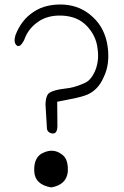

<svg xmlns="http://www.w3.org/2000/svg" viewBox="-20 -809 540 836"><path d="M47 -655Q73 -723 126 -757Q154 -776 187.5 -783.5Q221 -791 258 -789Q333 -784 385 -734Q412 -709 428 -676Q444 -643 449 -604Q454 -566 449.5 -533Q445 -500 431 -472Q419 -444 400.5 -425Q382 -406 360 -397Q338 -388 305 -381Q272 -374 229 -366L230 -262Q230 -224 206 -228Q183 -233 184 -256L178 -356Q180 -397 197 -406Q205 -411 220.5 -415.5Q236 -420 261 -423Q282 -425 302.5 -430.5Q323 -436 340 -444Q360 -451 372 -464.5Q384 -478 393 -498Q402 -518 405.5 -542.5Q409 -567 405 -596Q402 -625 390 -650Q378 -675 358 -696Q318 -738 251 -741Q186 -744 143 -712Q101 -682 85 -634Q67 -600 53 -611Q38 -623 47 -655ZM203 7Q131 -5 129 -65Q127 -128 171 -145Q212 -163 246 -139Q264 -128 270.5 -107.5Q277 -87 275 -59Q268 -4 203 7Z"/></svg>

Font: Yomogi
Style: Regular
Weight: 400
Designer: satsuyako
Foundry: satsuyako
Version: Version 3.100